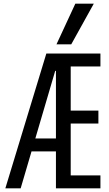

<svg xmlns="http://www.w3.org/2000/svg" viewBox="-20 -1020 590 1040"><path d="M9 0 231 -730H524V-660H363V-421H513V-351H363V-70H524V0H283V-636H279L92 0ZM119 -200V-270H322V-200ZM366 -780H286L388 -1000H488Z"/></svg>

Font: M PLUS Code Latin SemiExpanded
Style: Regular
Weight: 400
Width: 6
Designer: Coji Morishita
Foundry: UNDERFOREST DESIGN
Version: Version 1.002; ttfautohint (v1.8.3)